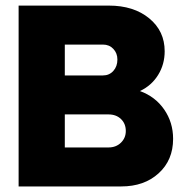

<svg xmlns="http://www.w3.org/2000/svg" viewBox="-20 -670 678 690"><path d="M371.1 -649.9Q460.4 -649.9 516.1 -604.2Q571.8 -558.6 571.8 -485.8Q571.8 -438.5 548.1 -400.4Q524.4 -362.3 482.9 -342.8Q538.1 -322.8 570.1 -276.4Q602.1 -230 602.1 -170.9Q602.1 -94.7 550.3 -47.4Q498.5 0 416 0H46.9V-649.9ZM350.1 -509.8H212.9V-398.9H350.1Q372.6 -398.9 387.2 -415Q401.9 -431.2 401.9 -456.1Q401.9 -479 387.2 -494.4Q372.6 -509.8 350.1 -509.8ZM370.1 -258.8H212.9V-140.1H370.1Q397 -140.1 414.6 -157.2Q432.1 -174.3 432.1 -199.2Q432.1 -225.6 414.8 -242.2Q397.5 -258.8 370.1 -258.8Z"/></svg>

Font: Overused Grotesk ExtraBold
Style: Regular
Weight: 800
Version: Version 0.002